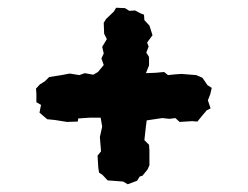

<svg xmlns="http://www.w3.org/2000/svg" viewBox="-20 -497 640 496"><path d="M310 -21 298 -28 258 -31 245 -45 236 -51 234 -63 232 -95 241 -106 238 -143 244 -170 240 -193H212L182 -191L181 -183L153 -182L122 -187L102 -189L82 -206L86 -226L74 -233V-255L73 -268L83 -279L96 -287L107 -298L139 -303L160 -307L185 -303L199 -308L221 -304L233 -311L248 -329L242 -346L248 -359L244 -376L256 -396L249 -410L248 -438L254 -448L274 -467L280 -477L303 -476L314 -469L329 -470L342 -463L352 -459L353 -445L366 -431L374 -406L360 -387L364 -377L358 -361L365 -350V-328L357 -308L382 -309L404 -311L414 -303L433 -305L449 -306L487 -303L503 -296L516 -277L527 -270L523 -253L517 -238L524 -217L514 -212L503 -199L490 -183L476 -184L444 -182L433 -192L418 -190L399 -192L359 -186L357 -171L353 -135L365 -123L366 -108V-70L361 -59L348 -43L341 -41L334 -30Z"/></svg>

Font: Winky Rough Black
Style: Regular
Weight: 900
Designer: Simon Atzbach
Foundry: typofactur
Version: Version 1.206; ttfautohint (v1.8.4.7-5d5b)